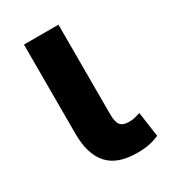

<svg xmlns="http://www.w3.org/2000/svg" viewBox="-140 -602 611 687"><g transform="rotate(-30 166.0 -259.0)"><path d="M225 10.5Q143.5 10.5 105.2 -32.5Q67 -75.5 67 -158.5V-528H209.5V-156.5Q209.5 -125.5 219.8 -113Q230 -100.5 254 -100.5Q268 -100.5 276.8 -102.5Q285.5 -104.5 302 -109.5L316.5 -7Q294.5 2.5 273.8 6.5Q253 10.5 225 10.5Z"/></g></svg>

Font: Roberto Sans
Style: Bold
Weight: 700
Designer: Google (font) & Cristiano Sobral (main changes)
Version: Version 1.000;October 12, 2021;FontCreator 14.0.0.2814 64-bi